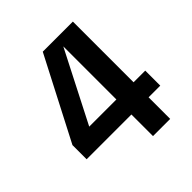

<svg xmlns="http://www.w3.org/2000/svg" viewBox="-183 -814 949 949"><g transform="rotate(-45 291.0 -340.0)"><path d="M350.1 0V-150.9H37.1V-250L259.8 -680.2H470.2V-255.9H551.8V-150.9H470.2V0ZM160.2 -255.9H350.1V-627Z"/></g></svg>

Font: TASA Orbiter Deck SemiBold
Style: Regular
Weight: 600
Designer: Weizhong Zhang
Version: Version 1.000;Glyphs 3.1.2 (3151)